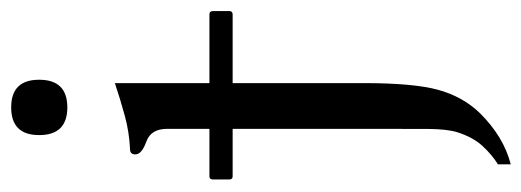

<svg xmlns="http://www.w3.org/2000/svg" viewBox="-328 -378 974 359"><g transform="rotate(-90 159.5 -198.0)"><path d="M138.7 -664.6Q190.4 -664.6 190.4 -612.3Q190.4 -559.6 138.7 -559.6Q86.9 -559.6 86.9 -612.3Q86.9 -664.6 138.7 -664.6ZM98.6 -250.5H9.8Q3.9 -250.5 3.9 -256.8V-287.1Q3.9 -293.9 9.8 -293.9H98.6V-373Q98.6 -403.3 74.7 -411.9Q50.8 -420.4 50.8 -432.6Q50.8 -442.4 61 -442.4Q92.3 -443.8 122.8 -452.1Q153.3 -460.4 184.1 -470.7V-293.9H312.5Q318.8 -293.9 318.8 -287.1V-256.8Q318.8 -250.5 312.5 -250.5H184.1V-5.4Q184.1 87.9 171.6 133.5Q159.2 179.2 128.4 211.4Q84 256.3 32.2 269.5V245.6Q50.8 233.9 66.9 216.3Q83 198.7 92.3 169.4Q98.1 150.4 98.4 115Q98.6 79.6 98.6 -2.9Z"/></g></svg>

Font: Caudex
Style: Regular
Weight: 400
Version: Version 1.01